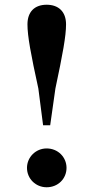

<svg xmlns="http://www.w3.org/2000/svg" viewBox="-20 -776 395 811"><path d="M177 15C225 15 261 -21 261 -67C261 -112 225 -149 177 -149C131 -149 94 -112 94 -67C94 -21 131 15 177 15ZM177 -756C127 -756 96 -727 96 -673C96 -624 110 -548 142 -402L162 -247H192L214 -402C245 -548 259 -624 259 -673C259 -727 227 -756 177 -756Z"/></svg>

Font: Noto Serif JP
Style: Bold
Weight: 700
Designer: Ryoko NISHIZUKA 西塚涼子 (kana & ideographs); Frank Grießhammer (Latin, Greek & Cyrillic); Wenlong ZHANG 张文龙 (bopomofo); San
Foundry: Adobe
Version: Version 2.001;hotconv 1.1.0;makeotfexe 2.6.0